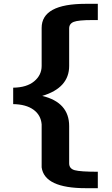

<svg xmlns="http://www.w3.org/2000/svg" viewBox="-20 -768 587 1005"><path d="M49 -223V-309Q120 -310 159 -342.5Q198 -375 198 -423V-622Q198 -748 429 -748H492V-663H463Q390 -663 366 -653.5Q342 -644 342 -619V-423Q342 -308 201 -266Q342 -232 342 -108V87Q342 115 371.5 123Q401 131 492 131V217H429Q213 217 198 108V-117Q194 -166 155 -194Q116 -222 49 -223Z"/></svg>

Font: Coval
Style: Heavy
Weight: 900
Foundry: Context Ltd
Version: Version 001.000